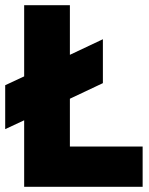

<svg xmlns="http://www.w3.org/2000/svg" viewBox="-35 -719 574 739"><path d="M58 -256 -15 -222V-391L58 -425V-699H234V-508L361 -568V-399L234 -339V-155H514V0H58Z"/></svg>

Font: Readiness
Style: Bold
Weight: 700
Designer: Katatrad Team
Foundry: CadsonDemak
Version: Version 1.00;January 16, 2020;FontCreator 12.0.0.2550 64-bit